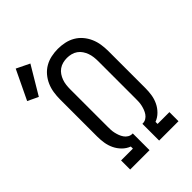

<svg xmlns="http://www.w3.org/2000/svg" viewBox="-307 -937 1045 1045"><g transform="rotate(-45 215.5 -414.5)"><path d="M64 0V-70H155V-86Q131 -95 112.5 -113.5Q94 -132 83 -155Q72 -178 68 -203Q64 -228 64 -254V-540Q64 -566 68 -592Q72 -618 82.5 -642Q93 -666 110 -686Q127 -706 149.5 -719Q172 -732 198 -737.5Q224 -743 250 -743Q276 -743 302 -737.5Q328 -732 350.5 -719Q373 -706 390 -686Q407 -666 417.5 -642Q428 -618 432 -592Q436 -566 436 -540V-254Q436 -228 432 -203Q428 -178 417 -155Q406 -132 387.5 -113.5Q369 -95 345 -86V-70H436V0H287V-129H291Q304 -129 315.5 -136Q327 -143 334.5 -154Q342 -165 346.5 -177Q351 -189 354 -202Q357 -215 357.5 -228Q358 -241 358 -254V-540Q358 -556 356 -572.5Q354 -589 348.5 -604Q343 -619 334 -632.5Q325 -646 311.5 -655.5Q298 -665 282 -669Q266 -673 250 -673Q234 -673 218 -669Q202 -665 188.5 -655.5Q175 -646 166 -632.5Q157 -619 151.5 -604Q146 -589 144 -572.5Q142 -556 142 -540V-254Q142 -241 142.5 -228Q143 -215 146 -202Q149 -189 153.5 -177Q158 -165 165.5 -154Q173 -143 184.5 -136Q196 -129 209 -129H213V0ZM-8 -631 -69 -660 12 -829 88 -792Z"/></g></svg>

Font: Zed Sans
Style: Regular
Weight: 400
Designer: Belleve Invis
Foundry: Belleve Invis
Version: Version 1.0.0; ttfautohint (v1.8.4)